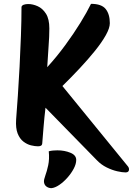

<svg xmlns="http://www.w3.org/2000/svg" viewBox="-20 -749 692 1000"><path d="M634 149Q617 149 590.5 143Q564 137 535.5 123Q507 109 484 85L217 -188Q211 -138 207 -89Q203 -40 200 -2Q199 7 193 10Q187 13 178 13Q162 13 141.5 8Q121 3 102 -11.5Q83 -26 72 -53.5Q61 -81 64 -127Q68 -180 73 -251Q78 -322 82 -402Q86 -482 89 -562Q92 -642 92 -713Q94 -721 104 -724.5Q114 -728 127 -728Q151 -728 176.5 -716.5Q202 -705 219.5 -677.5Q237 -650 237 -601Q237 -558 233 -507.5Q229 -457 226 -399Q276 -454 320 -514Q364 -574 398.5 -630Q433 -686 454 -729Q509 -729 530.5 -702Q552 -675 552 -628Q552 -603 531 -565.5Q510 -528 474.5 -484Q439 -440 395 -393Q351 -346 305 -301L645 116Q652 124 652 133Q652 149 634 149ZM248 231Q234 231 222.5 223Q211 215 209 199Q208 187 216 165.5Q224 144 231 112Q238 80 234 39Q245 36 256.5 35Q268 34 279 34Q316 34 346.5 46.5Q377 59 377 84Q377 105 364 129.5Q351 154 331 176.5Q311 199 289 214Q267 229 248 231Z"/></svg>

Font: Protest Riot
Style: Regular
Weight: 400
Designer: Octavio Pardo
Foundry: Ashler Design
Version: Version 2.005; ttfautohint (v1.8.4.7-5d5b)